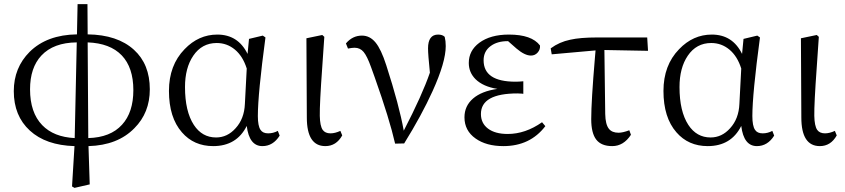

<svg xmlns="http://www.w3.org/2000/svg" viewBox="-20 -696 4104 933"><path d="M342 217 330 210 342 14Q203 10 125 -61.5Q47 -133 47 -253Q47 -367 124 -444Q208 -527 354 -529L357 -676H405L406 -529Q551 -527 631 -454Q708 -384 708 -262Q708 -148 633 -73Q552 10 410 14L416 200ZM343 -25 353 -490Q240 -489 181 -426Q126 -367 126 -262Q126 -149 185 -88Q241 -30 343 -25ZM409 -25Q517 -28 573 -90Q628 -150 628 -258Q628 -368 571.5 -427Q515 -486 406 -490Z M1016 14Q922 14 864 -53Q801 -125 801 -254Q801 -379 877 -457Q945 -528 1036 -528Q1137 -528 1183 -434L1190 -507L1257 -523L1270 -514Q1233 -239 1233 -132Q1233 -84 1246 -65Q1257 -48 1283 -48Q1308 -48 1330 -60L1339 -37Q1307 14 1255 14Q1191 14 1179 -84Q1130 14 1016 14ZM1030 -28Q1085 -28 1125 -73Q1167 -119 1170 -191L1179 -363Q1160 -423 1121.5 -455Q1083 -487 1033 -487Q961 -487 919 -425Q879 -366 879 -273Q879 -155 922 -89Q962 -28 1030 -28Z M1561 14Q1471 14 1471 -125L1469 -510L1546 -526L1556 -517Q1552 -460 1546 -371Q1533 -191 1534 -133Q1535 -84 1548 -65Q1560 -48 1586 -48Q1608 -48 1634 -60L1643 -38Q1614 14 1561 14Z M1900 2Q1873 -117 1801 -320Q1789 -353 1783 -370Q1764 -423 1747 -443.5Q1730 -464 1703 -464Q1691 -464 1671 -460L1661 -485Q1693 -523 1739 -523Q1777 -523 1804.5 -490Q1832 -457 1857 -379Q1920 -184 1942 -61Q2032 -235 2069 -343Q2060 -432 2060 -461Q2060 -528 2109 -528Q2130 -528 2141 -517Q2146 -497 2146 -472Q2146 -394 2082 -253Q2029 -136 1944 1Z M2426 14Q2343 14 2291 -23Q2237 -61 2237 -126Q2237 -181 2278.5 -217Q2320 -253 2397 -264Q2328 -275 2291 -311Q2258 -344 2258 -390Q2258 -450 2309 -488Q2363 -528 2453 -528Q2564 -528 2604 -475Q2606 -456 2593 -441Q2580 -426 2560 -426Q2530 -426 2490 -460L2449 -496H2447Q2396 -496 2364 -472Q2330 -447 2330 -403Q2330 -299 2485 -299Q2501 -299 2523 -301V-240Q2520 -240 2516 -241Q2500 -242 2495 -242Q2317 -242 2317 -142Q2317 -97 2351.5 -71Q2386 -45 2447 -45Q2533 -45 2614 -102L2630 -83Q2556 14 2426 14Z M2955 14Q2902 14 2877.5 -17.5Q2853 -49 2853 -117Q2853 -204 2871 -416Q2873 -440 2874 -451L2661 -432L2656 -461Q2698 -492 2751 -503Q2799 -514 2883 -514H3125L3129 -449L2917 -453L2921 -142Q2922 -91 2939 -70Q2954 -51 2986 -51Q3006 -51 3038 -63L3046 -41Q3010 14 2955 14Z M3419 14Q3325 14 3267 -53Q3204 -125 3204 -254Q3204 -379 3280 -457Q3348 -528 3439 -528Q3540 -528 3586 -434L3593 -507L3660 -523L3673 -514Q3636 -239 3636 -132Q3636 -84 3649 -65Q3660 -48 3686 -48Q3711 -48 3733 -60L3742 -37Q3710 14 3658 14Q3594 14 3582 -84Q3533 14 3419 14ZM3433 -28Q3488 -28 3528 -73Q3570 -119 3573 -191L3582 -363Q3563 -423 3524.5 -455Q3486 -487 3436 -487Q3364 -487 3322 -425Q3282 -366 3282 -273Q3282 -155 3325 -89Q3365 -28 3433 -28Z M3964 14Q3874 14 3874 -125L3872 -510L3949 -526L3959 -517Q3955 -460 3949 -371Q3936 -191 3937 -133Q3938 -84 3951 -65Q3963 -48 3989 -48Q4011 -48 4037 -60L4046 -38Q4017 14 3964 14Z"/></svg>

Font: GenRyuMin TW R
Style: Regular
Weight: 400
Version: Version 1.501;PS 1;hotconv 16.6.51;makeotf.lib2.5.65220